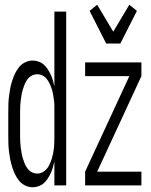

<svg xmlns="http://www.w3.org/2000/svg" viewBox="-20 -784 640 812"><path d="M118 8Q102 8 86.5 0.5Q71 -7 60.5 -20Q50 -33 43 -48Q36 -63 31 -79Q26 -95 23 -111Q20 -127 18 -143.5Q16 -160 15.5 -176.5Q15 -193 15 -210V-310Q15 -327 15.5 -343.5Q16 -360 18 -376.5Q20 -393 23 -409Q26 -425 31 -441Q36 -457 43 -472Q50 -487 60.5 -500Q71 -513 86.5 -520.5Q102 -528 118 -528Q130 -528 143 -523.5Q156 -519 165.5 -510.5Q175 -502 182 -491Q189 -480 194.5 -468.5Q200 -457 203.5 -444.5Q207 -432 210 -419V-735H260V0H210V-101Q207 -88 203.5 -75.5Q200 -63 194.5 -51.5Q189 -40 182 -29Q175 -18 165.5 -9.5Q156 -1 143 3.5Q130 8 118 8ZM138 -50Q154 -50 167 -60Q180 -70 187.5 -84.5Q195 -99 199.5 -114.5Q204 -130 206.5 -146Q209 -162 209.5 -178Q210 -194 210 -210V-310Q210 -322 210 -334Q210 -346 208.5 -358Q207 -370 205 -382Q203 -394 199.5 -405.5Q196 -417 191 -428Q186 -439 178.5 -449Q171 -459 160.5 -464.5Q150 -470 138 -470Q126 -470 115 -464.5Q104 -459 96.5 -449Q89 -439 84.5 -428Q80 -417 76.5 -405.5Q73 -394 71 -382Q69 -370 67.5 -358Q66 -346 65.5 -334Q65 -322 65 -310V-210Q65 -198 65.5 -186Q66 -174 67.5 -162Q69 -150 71 -138Q73 -126 76.5 -114.5Q80 -103 84.5 -92Q89 -81 96.5 -71Q104 -61 115 -55.5Q126 -50 138 -50ZM429 -600 359 -738 391 -764 459 -650 527 -764 559 -738 489 -600ZM340 0V-58L527 -462H340V-520H578V-462L391 -58H578V0Z"/></svg>

Font: Iosevka Light Extended
Style: Regular
Weight: 300
Width: 7
Monospace: yes
Designer: Belleve Invis
Foundry: Belleve Invis
Version: Version 32.5.0; ttfautohint (v1.8.4)